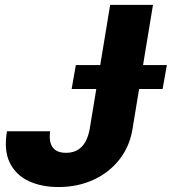

<svg xmlns="http://www.w3.org/2000/svg" viewBox="-20 -747 695 777"><path d="M425.8 -727.3H599.1L516 -223.7Q504.3 -153.1 462.5 -100.5Q420.8 -47.9 357.4 -19Q294 9.9 216.3 9.9Q148.4 9.9 96.6 -14Q44.7 -38 19.9 -87.9Q-5 -137.8 8.2 -215.9H182.9Q171.5 -128.6 247.2 -128.6Q325.6 -128.6 343 -225.1ZM269.9 -386.7 286.9 -483.7H655.2L638.1 -386.7Z"/></svg>

Font: Inter UI Extra Bold
Style: Italic
Weight: 800
Italic angle: 9.39999°
Designer: Rasmus Andersson
Foundry: rsms
Version: 3.2;8d6f07862